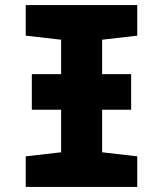

<svg xmlns="http://www.w3.org/2000/svg" viewBox="-20 -734 640 754"><path d="M105 -303V-443H495V-303ZM81 0V-120L220 -136V-578L81 -594V-714H519V-594L381 -578V-136L519 -120V0Z"/></svg>

Font: Noto Sans Mono Extra
Style: Regular
Weight: 800
Designer: Monotype Design Team
Foundry: Monotype Imaging Inc.
Version: Version 1.900